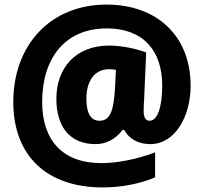

<svg xmlns="http://www.w3.org/2000/svg" viewBox="-20 -743 889 838"><path d="M812 -369C812 -586 665 -723 445 -723C199 -723 38 -545 38 -298C38 -66 181 75 428 75C512 75 591 59 657 31V-78C582 -49 492 -31 423 -31C251 -31 164 -133 164 -298C164 -488 263 -619 446 -619C607 -619 688 -520 688 -370C688 -274 667 -216 633 -216C617 -216 607 -228 607 -258C607 -276 608 -297 609 -308L618 -514C576 -530 513 -544 456 -544C309 -544 226 -445 226 -312C226 -191 284 -114 397 -114C447 -114 486 -138 515 -176H522C544 -135 586 -114 636 -114C745 -114 812 -236 812 -369ZM357 -312C357 -386 390 -441 457 -441C467 -441 475 -440 486 -438L482 -359C476 -255 459 -216 414 -216C379 -216 357 -245 357 -312Z"/></svg>

Font: Noto Sans Khmer SemiCondensed Black
Style: Regular
Weight: 900
Width: 4
Designer: Danh Hong and the Monotype Design Team
Foundry: Monotype Imaging Inc.
Version: Version 2.004